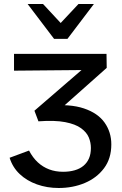

<svg xmlns="http://www.w3.org/2000/svg" viewBox="-20 -927 607 959"><path d="M273 12Q215 12 164.5 -6Q114 -24 78.5 -57.5Q43 -91 28 -139L125 -175Q144 -139 169 -116Q194 -93 225.5 -81Q257 -69 295 -69Q327 -69 353 -76.5Q379 -84 397 -99Q415 -114 424.5 -136Q434 -158 434 -188Q434 -215 423.5 -240.5Q413 -266 385 -286.5Q357 -307 305.5 -317Q254 -327 172 -321L152 -374L445 -627L484 -578L50 -574V-658H512L513 -588L235 -341L218 -399Q329 -409 399 -385.5Q469 -362 502.5 -314.5Q536 -267 536 -206Q536 -135 499.5 -86.5Q463 -38 403.5 -13Q344 12 273 12ZM250 -733 268 -796 372 -907H449L317 -733ZM250 -733 118 -907H195L300 -794L317 -733Z"/></svg>

Font: Ysabeau SemiBold
Style: Regular
Weight: 600
Designer: Christian Thalmann (Catharsis Fonts)
Version: Version 2.000;gftools[0.9.27.dev2+g8671c4b]